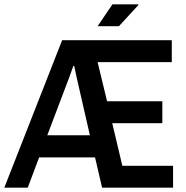

<svg xmlns="http://www.w3.org/2000/svg" viewBox="-26 -873 866 893"><path d="M-6 0 263 -686H773V-584H428L472 -402H729V-300H496L543 -102H779V0H449L416 -141H156L103 0ZM194 -244H392L330 -515Q328 -524 326 -534Q324 -544 322 -553Q320 -562 319 -566H315Q313 -561 310 -552Q307 -543 303 -532.5Q299 -522 296 -513ZM428 -751 497 -853H617L618 -850L527 -751Z"/></svg>

Font: Archivo Narrow SemiBold
Style: Regular
Weight: 600
Designer: Hector Gatti
Foundry: Omnibus-Type
Version: Version 3.002